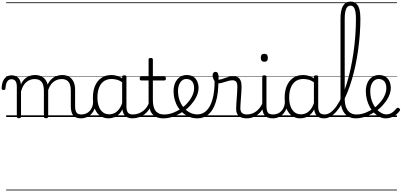

<svg xmlns="http://www.w3.org/2000/svg" viewBox="-76 -1447 4969 2375"><path d="M157 15Q144 15 138 10.5Q132 6 132 -4V-374Q132 -424 114.5 -445.5Q97 -467 66 -467Q44 -467 28.5 -455.5Q13 -444 3.5 -418.5Q-6 -393 -9 -352Q-9 -343 -15 -338.5Q-21 -334 -33 -334Q-43 -334 -49.5 -338.5Q-56 -343 -56 -355Q-54 -408 -38.5 -443.5Q-23 -479 4 -497Q31 -515 67 -515Q95 -515 115.5 -507Q136 -499 150.5 -484Q165 -469 172.5 -449Q180 -429 182 -405V-402Q198 -438 219.5 -460.5Q241 -483 264.5 -496Q288 -509 312.5 -514Q337 -519 359 -519Q404 -519 440.5 -500Q477 -481 498.5 -440.5Q520 -400 520 -334V-4Q520 6 513.5 10.5Q507 15 493 15Q479 15 473 10.5Q467 6 467 -4V-326Q467 -371 455.5 -403Q444 -435 418.5 -452Q393 -469 351 -469Q327 -469 302 -461Q277 -453 254.5 -435.5Q232 -418 214 -388.5Q196 -359 184 -316V-4Q184 6 177.5 10.5Q171 15 157 15ZM927 17Q890 17 865.5 6.5Q841 -4 826.5 -24Q812 -44 806 -72.5Q800 -101 800 -137V-326Q800 -371 788.5 -403Q777 -435 752 -452Q727 -469 686 -469Q659 -469 632 -460Q605 -451 581 -431Q557 -411 538.5 -377Q520 -343 509 -292H485Q492 -355 512 -398Q532 -441 561 -468Q590 -495 624.5 -507Q659 -519 694 -519Q739 -519 774.5 -500Q810 -481 831.5 -440.5Q853 -400 853 -334V-137Q853 -82 869 -56.5Q885 -31 933 -31Q942 -31 946.5 -23.5Q951 -16 950.5 -7Q950 2 944 9.5Q938 17 927 17ZM0 898H989V908H0ZM0 -20H989V0H0ZM0 -505H989V-500H0ZM0 -1418H989V-1408H0Z M924 17Q913 17 907.5 9.5Q902 2 902.5 -7Q903 -16 910 -23.5Q917 -31 930 -31Q963 -31 989.5 -43Q1016 -55 1035 -76Q1054 -97 1064.5 -125Q1075 -153 1076 -186Q1077 -198 1086 -201.5Q1095 -205 1103.5 -201.5Q1112 -198 1111 -186Q1110 -142 1095.5 -104.5Q1081 -67 1056.5 -40Q1032 -13 998 2Q964 17 924 17ZM989 898V908ZM989 -20V0ZM989 -505V-500ZM989 -1418V-1408Z M1266 17Q1211 17 1167 -12Q1123 -41 1098 -98Q1073 -155 1073 -238Q1073 -288 1082.5 -331Q1092 -374 1111 -408.5Q1130 -443 1157.5 -467.5Q1185 -492 1221.5 -505.5Q1258 -519 1303 -519Q1341 -519 1377.5 -506.5Q1414 -494 1450 -470V-419Q1410 -449 1375 -459.5Q1340 -470 1304 -470Q1272 -470 1244.5 -460.5Q1217 -451 1195.5 -432Q1174 -413 1159.5 -385.5Q1145 -358 1137 -322Q1129 -286 1129 -242Q1129 -180 1145.5 -133Q1162 -86 1194.5 -59.5Q1227 -33 1276 -33Q1310 -33 1342 -49Q1374 -65 1400.5 -101.5Q1427 -138 1444 -202L1462 -159Q1441 -85 1407.5 -47Q1374 -9 1336.5 4Q1299 17 1266 17ZM1562 17Q1528 17 1504 7Q1480 -3 1465 -22Q1450 -41 1442.5 -69Q1435 -97 1435 -132V-495Q1435 -506 1442 -510.5Q1449 -515 1463 -515Q1476 -515 1482 -510.5Q1488 -506 1488 -496V-133Q1488 -81 1505 -56Q1522 -31 1568 -31Q1575 -31 1579 -23.5Q1583 -16 1582.5 -7Q1582 2 1577.5 9.5Q1573 17 1562 17ZM989 898H1624V908H989ZM989 -20H1624V0H989ZM989 -505H1624V-500H989ZM989 -1418H1624V-1408H989Z M1559 17Q1548 17 1542.5 9.5Q1537 2 1537.5 -7Q1538 -16 1545 -23.5Q1552 -31 1565 -31Q1602 -31 1634.5 -42.5Q1667 -54 1693.5 -74Q1720 -94 1739 -121.5Q1758 -149 1768 -182Q1771 -193 1780.5 -192Q1790 -191 1796.5 -184Q1803 -177 1800 -167Q1788 -125 1766 -91.5Q1744 -58 1712.5 -33.5Q1681 -9 1642 4Q1603 17 1559 17ZM1624 898V908ZM1624 -20V0ZM1624 -505V-500ZM1624 -1418V-1408Z M1948 17Q1897 17 1861.5 2Q1826 -13 1804.5 -41.5Q1783 -70 1772.5 -110Q1762 -150 1762 -201V-452H1671Q1660 -452 1656 -458Q1652 -464 1652 -476Q1652 -489 1656 -494.5Q1660 -500 1671 -500H1762V-711Q1762 -721 1768.5 -725.5Q1775 -730 1788 -730Q1801 -730 1808 -725.5Q1815 -721 1815 -711V-500H1956Q1967 -500 1971.5 -494.5Q1976 -489 1976 -476Q1976 -464 1971.5 -458Q1967 -452 1956 -452H1815V-213Q1815 -175 1821 -142Q1827 -109 1842.5 -84.5Q1858 -60 1885 -45.5Q1912 -31 1955 -31Q1965 -31 1970 -23.5Q1975 -16 1974.5 -7Q1974 2 1967.5 9.5Q1961 17 1948 17ZM1624 898H2012V908H1624ZM1624 -20H2012V0H1624ZM1624 -505H2012V-500H1624ZM1624 -1418H2012V-1408H1624Z M1950 17Q1937 17 1931.5 9.5Q1926 2 1927.5 -7Q1929 -16 1936.5 -23.5Q1944 -31 1956 -31Q2012 -31 2066 -52Q2120 -73 2164 -105Q2172 -110 2178.5 -107Q2185 -104 2189.5 -96.5Q2194 -89 2194 -80.5Q2194 -72 2187 -67Q2153 -43 2113 -24Q2073 -5 2031.5 6Q1990 17 1950 17ZM2012 898V908ZM2012 -20V0ZM2012 -505V-500ZM2012 -1418V-1408Z M2167 -106Q2190 -122 2210.5 -140.5Q2231 -159 2248 -180Q2272 -207 2289 -236.5Q2306 -266 2315.5 -295.5Q2325 -325 2325 -355Q2325 -414 2299 -442Q2273 -470 2227 -470Q2217 -470 2211.5 -477.5Q2206 -485 2207 -494.5Q2208 -504 2214 -511.5Q2220 -519 2231 -519Q2284 -519 2317 -496.5Q2350 -474 2365 -437Q2380 -400 2380 -358Q2380 -324 2368.5 -288.5Q2357 -253 2336 -218.5Q2315 -184 2286 -152Q2267 -129 2243.5 -108Q2220 -87 2195 -69ZM2012 898H2456V908H2012ZM2012 -20H2456V0H2012ZM2012 -505H2456V-500H2012ZM2012 -1418H2456V-1408H2012Z M2365 17Q2314 17 2269.5 0Q2225 -17 2188.5 -48Q2152 -79 2125.5 -121.5Q2099 -164 2085 -214.5Q2071 -265 2071 -321Q2071 -355 2078.5 -385.5Q2086 -416 2100 -440.5Q2114 -465 2134 -482.5Q2154 -500 2178.5 -509.5Q2203 -519 2231 -519Q2242 -519 2247 -511.5Q2252 -504 2251 -494.5Q2250 -485 2244 -477.5Q2238 -470 2227 -470Q2205 -470 2187 -459.5Q2169 -449 2155.5 -429.5Q2142 -410 2134 -383Q2126 -356 2126 -323Q2126 -257 2146 -203.5Q2166 -150 2200 -111.5Q2234 -73 2277 -52.5Q2320 -32 2365 -32Q2432 -32 2480 -80Q2528 -128 2553.5 -221.5Q2579 -315 2579 -451Q2579 -462 2586 -467Q2593 -472 2602.5 -471.5Q2612 -471 2619 -465Q2626 -459 2626 -449Q2626 -292 2594.5 -188.5Q2563 -85 2505 -34Q2447 17 2365 17ZM2456 898H2469V908H2456ZM2456 -20H2469V0H2456ZM2456 -505H2469V-500H2456ZM2456 -1418H2469V-1408H2456Z M2972 17Q2947 17 2924 11Q2901 5 2883 -8.5Q2865 -22 2855 -44Q2845 -66 2845 -97Q2845 -124 2847.5 -159Q2850 -194 2852.5 -232.5Q2855 -271 2857.5 -307Q2860 -343 2860 -374Q2860 -419 2844.5 -436.5Q2829 -454 2798 -454Q2773 -454 2740.5 -444Q2708 -434 2676 -424.5Q2644 -415 2618 -415Q2602 -415 2587.5 -431.5Q2573 -448 2563.5 -471.5Q2554 -495 2554 -514Q2554 -527 2558 -536.5Q2562 -546 2570.5 -552Q2579 -558 2590 -558Q2610 -558 2619 -540Q2628 -522 2628 -497Q2628 -488 2627.5 -479Q2627 -470 2626 -462Q2643 -461 2663.5 -467Q2684 -473 2707.5 -482Q2731 -491 2756 -497.5Q2781 -504 2807 -504Q2843 -504 2866 -491Q2889 -478 2900.5 -449.5Q2912 -421 2912 -376Q2912 -345 2909.5 -308.5Q2907 -272 2904.5 -235Q2902 -198 2899.5 -165Q2897 -132 2897 -108Q2897 -68 2918 -49.5Q2939 -31 2978 -31Q2989 -31 2994 -23.5Q2999 -16 2998.5 -7Q2998 2 2991.5 9.5Q2985 17 2972 17ZM2468 898H3036V908H2468ZM2468 -20H3036V0H2468ZM2468 -505H3036V-500H2468ZM2468 -1418H3036V-1408H2468Z M2971 17Q2960 17 2954.5 9.5Q2949 2 2949.5 -7Q2950 -16 2957 -23.5Q2964 -31 2977 -31Q3014 -31 3045 -43Q3076 -55 3100 -75Q3124 -95 3142 -120Q3160 -145 3170 -172Q3174 -183 3183 -182.5Q3192 -182 3198 -174.5Q3204 -167 3201 -157Q3190 -124 3170 -93Q3150 -62 3121.5 -37Q3093 -12 3055 2.5Q3017 17 2971 17ZM3036 898V908ZM3036 -20V0ZM3036 -505V-500ZM3036 -1418V-1408Z M3298 17Q3260 17 3234.5 6.5Q3209 -4 3194.5 -24Q3180 -44 3174 -72.5Q3168 -101 3168 -137V-496Q3168 -506 3174 -510.5Q3180 -515 3193 -515Q3207 -515 3213.5 -510.5Q3220 -506 3220 -496V-137Q3220 -82 3236.5 -56.5Q3253 -31 3304 -31Q3313 -31 3317.5 -23.5Q3322 -16 3321.5 -7Q3321 2 3315.5 9.5Q3310 17 3298 17ZM3194 -683Q3172 -683 3161 -695.5Q3150 -708 3150 -732Q3150 -757 3161 -769.5Q3172 -782 3194 -782Q3215 -782 3226 -769.5Q3237 -757 3237 -732Q3238 -707 3226.5 -695Q3215 -683 3194 -683ZM3036 898H3361V908H3036ZM3036 -20H3361V0H3036ZM3036 -505H3361V-500H3036ZM3036 -1418H3361V-1408H3036Z M3296 17Q3285 17 3279.5 9.5Q3274 2 3274.5 -7Q3275 -16 3282 -23.5Q3289 -31 3302 -31Q3335 -31 3361.5 -43Q3388 -55 3407 -76Q3426 -97 3436.5 -125Q3447 -153 3448 -186Q3449 -198 3458 -201.5Q3467 -205 3475.5 -201.5Q3484 -198 3483 -186Q3482 -142 3467.5 -104.5Q3453 -67 3428.5 -40Q3404 -13 3370 2Q3336 17 3296 17ZM3361 898V908ZM3361 -20V0ZM3361 -505V-500ZM3361 -1418V-1408Z M3638 17Q3583 17 3539 -12Q3495 -41 3470 -98Q3445 -155 3445 -238Q3445 -288 3454.5 -331Q3464 -374 3483 -408.5Q3502 -443 3529.5 -467.5Q3557 -492 3593.5 -505.5Q3630 -519 3675 -519Q3713 -519 3749.5 -506.5Q3786 -494 3822 -470V-419Q3782 -449 3747 -459.5Q3712 -470 3676 -470Q3644 -470 3616.5 -460.5Q3589 -451 3567.5 -432Q3546 -413 3531.5 -385.5Q3517 -358 3509 -322Q3501 -286 3501 -242Q3501 -180 3517.5 -133Q3534 -86 3566.5 -59.5Q3599 -33 3648 -33Q3682 -33 3714 -49Q3746 -65 3772.5 -101.5Q3799 -138 3816 -202L3834 -159Q3813 -85 3779.5 -47Q3746 -9 3708.5 4Q3671 17 3638 17ZM3934 17Q3900 17 3876 7Q3852 -3 3837 -22Q3822 -41 3814.5 -69Q3807 -97 3807 -132V-495Q3807 -506 3814 -510.5Q3821 -515 3835 -515Q3848 -515 3854 -510.5Q3860 -506 3860 -496V-133Q3860 -81 3877 -56Q3894 -31 3940 -31Q3947 -31 3951 -23.5Q3955 -16 3954.5 -7Q3954 2 3949.5 9.5Q3945 17 3934 17ZM3361 898H3996V908H3361ZM3361 -20H3996V0H3361ZM3361 -505H3996V-500H3361ZM3361 -1418H3996V-1408H3361Z M3932 17Q3920 17 3915 9.5Q3910 2 3911.5 -7Q3913 -16 3919.5 -23.5Q3926 -31 3938 -31Q3978 -31 4015.5 -58.5Q4053 -86 4088 -136.5Q4123 -187 4154.5 -256.5Q4186 -326 4212.5 -411Q4239 -496 4260 -592.5Q4281 -689 4296 -792.5Q4311 -896 4319 -1003.5Q4327 -1111 4327 -1218Q4327 -1230 4335.5 -1236.5Q4344 -1243 4354.5 -1243Q4365 -1243 4373.5 -1236.5Q4382 -1230 4382 -1218Q4382 -1120 4374.5 -1021Q4367 -922 4353.5 -825.5Q4340 -729 4320.5 -637Q4301 -545 4276 -461Q4251 -377 4221.5 -304.5Q4192 -232 4158.5 -173Q4125 -114 4088.5 -71Q4052 -28 4012.5 -5.5Q3973 17 3932 17ZM3996 898V908ZM3996 -20V0ZM3996 -505V-500ZM3996 -1418V-1408Z M4326 17Q4265 17 4222.5 -11.5Q4180 -40 4158 -95Q4136 -150 4136 -229V-1215Q4136 -1321 4167 -1374Q4198 -1427 4262 -1427Q4302 -1427 4329 -1404Q4356 -1381 4369 -1334.5Q4382 -1288 4382 -1218Q4382 -1206 4373.5 -1199.5Q4365 -1193 4354.5 -1193Q4344 -1193 4335.5 -1199.5Q4327 -1206 4327 -1218Q4327 -1273 4319.5 -1308Q4312 -1343 4297.5 -1360Q4283 -1377 4260 -1377Q4236 -1377 4220 -1360Q4204 -1343 4196 -1307Q4188 -1271 4188 -1215V-229Q4188 -165 4204.5 -121Q4221 -77 4253.5 -54Q4286 -31 4332 -31Q4343 -31 4348.5 -23.5Q4354 -16 4353.5 -7Q4353 2 4346 9.5Q4339 17 4326 17ZM3996 898H4390V908H3996ZM3996 -20H4390V0H3996ZM3996 -505H4390V-500H3996ZM3996 -1418H4390V-1408H3996Z M4328 17Q4315 17 4309.5 9.5Q4304 2 4305.5 -7Q4307 -16 4314.5 -23.5Q4322 -31 4334 -31Q4390 -31 4444 -52Q4498 -73 4542 -105Q4550 -110 4556.5 -107Q4563 -104 4567.5 -96.5Q4572 -89 4572 -80.5Q4572 -72 4565 -67Q4531 -43 4491 -24Q4451 -5 4409.5 6Q4368 17 4328 17ZM4390 898V908ZM4390 -20V0ZM4390 -505V-500ZM4390 -1418V-1408Z M4542 -103Q4566 -120 4587 -139.5Q4608 -159 4626 -180Q4650 -207 4667 -236.5Q4684 -266 4693.5 -296Q4703 -326 4703 -354Q4703 -413 4677 -441.5Q4651 -470 4605 -470Q4584 -470 4565.5 -459.5Q4547 -449 4533 -429Q4519 -409 4511.5 -382Q4504 -355 4504 -322Q4504 -256 4522.5 -202.5Q4541 -149 4571 -111Q4601 -73 4636 -52.5Q4671 -32 4704 -32Q4734 -32 4757 -44Q4780 -56 4798 -73.5Q4816 -91 4829 -106Q4837 -115 4845 -114.5Q4853 -114 4862 -107Q4870 -101 4872.5 -93.5Q4875 -86 4869 -77Q4853 -53 4827 -31.5Q4801 -10 4768 3.5Q4735 17 4697 17Q4659 17 4622.5 0Q4586 -17 4554.5 -48Q4523 -79 4499.5 -121.5Q4476 -164 4462.5 -214.5Q4449 -265 4449 -321Q4449 -355 4456.5 -385.5Q4464 -416 4478 -440.5Q4492 -465 4512 -482.5Q4532 -500 4556.5 -509.5Q4581 -519 4609 -519Q4662 -519 4695 -496.5Q4728 -474 4743 -437Q4758 -400 4758 -358Q4758 -324 4746.5 -288.5Q4735 -253 4714 -218.5Q4693 -184 4664 -152Q4644 -128 4619 -106Q4594 -84 4567 -65ZM4390 898H4834V908H4390ZM4390 -20H4834V0H4390ZM4390 -505H4834V-500H4390ZM4390 -1418H4834V-1408H4390Z"/></svg>

Font: Playwrite FR Trad Guides
Style: Regular
Weight: 400
Designer: Veronika Burian, José Scaglione
Foundry: TypeTogether
Version: Version 1.003